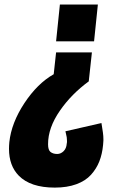

<svg xmlns="http://www.w3.org/2000/svg" viewBox="-20 -666 561 864"><path d="M226.6 178.2C263.3 178.2 295.6 173.2 323.2 163.1C350.9 153 373 138.8 389.4 120.6C405.8 102.4 418.4 82.3 427 60.3C435.6 38.3 441.2 13.8 443.8 -13.2C444.5 -20.7 445 -27.3 445.3 -33.2V-39.6C445.3 -44.1 445.1 -48.8 444.8 -53.7C444.2 -61.2 443.6 -66.5 443.1 -69.6C442.6 -72.7 441.6 -79.7 439.9 -90.6C438.3 -101.5 437.2 -108.7 436.5 -112.3L274.4 -75.2C275.1 -71.6 276.2 -66.6 277.8 -60.1C279.5 -53.5 280.3 -49.6 280.3 -48.3C280.3 -47 280.6 -43 281.2 -36.1C281.9 -29.3 281.6 -23.8 280.3 -19.5C279.3 -5.2 274.6 6.1 266.1 14.4C257.6 22.7 248 26.9 237.3 26.9C224.9 26.9 214.8 23.8 207 17.6C199.9 11.7 196.3 0.3 196.3 -16.6C196 -66.1 213.9 -116.7 250 -168.5C284.5 -218.3 327.6 -262 379.4 -299.8L393.6 -430.2H232.4L221.7 -332C172.9 -304.4 128.9 -261 89.8 -201.9C50.8 -142.8 28.2 -84.3 22 -26.4C21 -16 20.5 -5.9 20.5 3.9C20.5 54.4 35.2 94.6 64.5 124.5C99.6 160.3 153.6 178.2 226.6 178.2ZM232.4 -480H403.3L420.4 -645.5H249.5Z"/></svg>

Font: Oswald
Style: Heavy
Weight: 800
Designer: Vernon Adams
Foundry: Vernon Adams
Version: 3.0; ttfautohint (v0.95.6-bc232) -l 8 -r 50 -G 200 -x 0 -w "